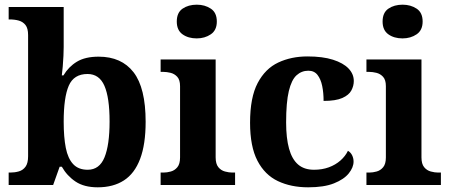

<svg xmlns="http://www.w3.org/2000/svg" viewBox="-20 -790 1920 820"><path d="M397.4 10Q339.3 10 302.7 -14.5Q266.1 -39 244 -78H234.8L207 0H17V-53H23.7Q43 -53 60.5 -58Q78 -63 89 -78Q100 -92.9 100 -122.8V-640.1Q100 -669 89 -683Q78 -697 60.5 -702Q43 -707 21 -707H17V-760H252V-589Q252 -574.4 251 -551.7Q250 -529 248 -506Q246 -483 244 -468H251Q273 -505 308.5 -526.5Q344.1 -548 401.3 -548Q499 -548 550.5 -481.3Q602 -414.5 602 -270Q602 -173.5 578.4 -111.2Q554.9 -49 509.2 -19.5Q463.6 10 397.4 10ZM354.5 -65Q404.7 -65 426.3 -117.9Q448 -170.8 448 -271Q448 -373 426 -423.5Q404 -474 353.8 -474Q295.4 -474 273.7 -424Q252 -374 252 -270.3Q252 -204 261 -158.5Q270 -113 292.5 -89Q315 -65 354.5 -65Z M666 0V-53H678Q693 -53 709.5 -57.5Q726 -62 737.5 -75.9Q749 -89.8 749 -117.7V-422Q749 -448.9 737 -462Q725 -475 708.5 -479Q692 -483 678 -483H666V-536H901V-118Q901 -90 912.5 -76Q924 -62 941 -57.5Q958 -53 972 -53H984V0ZM820.1 -626Q784 -626 759.5 -643.5Q735 -661 735 -698Q735 -736 759.7 -753Q784.5 -770 820.5 -770Q855 -770 880.5 -753Q906 -736 906 -698Q906 -661 880.4 -643.5Q854.8 -626 820.1 -626Z M1296 10Q1223 10 1167 -16.5Q1111 -43 1079.5 -103.5Q1048 -164 1048 -266Q1048 -374 1080.5 -435.5Q1113 -497 1168.5 -523Q1224 -549 1293 -549Q1358 -549 1402 -535Q1446 -521 1468.5 -497.5Q1491 -474 1491 -444Q1491 -423 1480.5 -403.5Q1470 -384 1442 -371.5Q1414 -359 1362 -359Q1362 -394 1356 -423Q1350 -452 1336 -470Q1322 -488 1297 -488Q1268 -488 1246.5 -468.5Q1225 -449 1213.5 -401Q1202 -353 1202 -267Q1202 -200 1214.5 -155Q1227 -110 1253 -87.5Q1279 -65 1321 -65Q1356 -65 1384.5 -75.5Q1413 -86 1434 -104.5Q1455 -123 1466 -146Q1478 -139 1484 -126.5Q1490 -114 1490 -100Q1490 -75 1469.5 -49.5Q1449 -24 1406.5 -7Q1364 10 1296 10Z M1545 0V-53H1557Q1572 -53 1588.5 -57.5Q1605 -62 1616.5 -75.9Q1628 -89.8 1628 -117.7V-422Q1628 -448.9 1616 -462Q1604 -475 1587.5 -479Q1571 -483 1557 -483H1545V-536H1780V-118Q1780 -90 1791.5 -76Q1803 -62 1820 -57.5Q1837 -53 1851 -53H1863V0ZM1699.1 -626Q1663 -626 1638.5 -643.5Q1614 -661 1614 -698Q1614 -736 1638.7 -753Q1663.5 -770 1699.5 -770Q1734 -770 1759.5 -753Q1785 -736 1785 -698Q1785 -661 1759.4 -643.5Q1733.8 -626 1699.1 -626Z"/></svg>

Font: Noto Serif Tamil
Style: Italic
Weight: 400
Italic angle: -12°
Designer: Indian Type Foundry, Tom Grace, and the Monotype Design Team
Foundry: Monotype Imaging Inc.
Version: Version 2.003